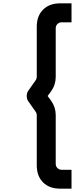

<svg xmlns="http://www.w3.org/2000/svg" viewBox="-20 -917 489 1149"><path d="M408 212H340Q275.5 212 237.8 174.5Q200 137 200 72V-228.5Q200 -239 194 -247.5L149.5 -310.5Q140 -324.5 140 -342.5Q140 -360.5 149.5 -374.5L194 -437.5Q200 -447 200 -456.5V-757Q200 -821.5 237.8 -859.2Q275.5 -897 340 -897H408V-783.5H348.5Q334 -783.5 323.8 -773.2Q313.5 -763 313.5 -748.5V-456.5Q313.5 -410 286.5 -371.5L265 -342.5L286.5 -313.5Q313.5 -274.5 313.5 -228.5V64Q313.5 78.5 323.8 88.8Q334 99 348.5 99H408Z"/></svg>

Font: Vortex Mix
Style: Bold
Weight: 700
Designer: Mikhail Sharanda
Foundry: Mikhail Sharanda
Version: Version 4.504;Glyphs 3.1.2 (3151)